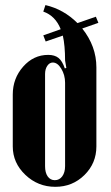

<svg xmlns="http://www.w3.org/2000/svg" viewBox="-20 -719 432 749"><path d="M157.2 -699.2Q228.5 -682.6 282.2 -628.9L354 -653.8L363.8 -629.9L300.8 -607.9Q356 -538.6 356 -456.1V-147.9Q356 -82 309.3 -36.1Q262.7 9.8 195.8 9.8Q127.9 9.8 78.9 -36.9Q29.8 -83.5 29.8 -147.9V-350.1Q29.8 -413.1 70.3 -459Q110.8 -504.9 168 -504.9Q193.4 -504.9 208.3 -492.9Q223.1 -481 232.9 -452.1L238.8 -454.1L233.9 -482.9Q233.9 -541 225.1 -580.1L158.2 -557.1L148.9 -581.1L216.8 -605Q196.3 -657.2 148.9 -673.8ZM186 -475.1Q173.3 -475.1 164.6 -462.4Q155.8 -449.7 155.8 -430.2V-70.8Q155.8 -45.4 166 -30.8Q176.3 -16.1 193.8 -16.1Q211.9 -16.1 222.9 -31.2Q233.9 -46.4 233.9 -70.8V-396Q233.9 -426.3 219.2 -450.7Q204.6 -475.1 186 -475.1Z"/></svg>

Font: Moniqa Black Heading
Style: Regular
Weight: 900
Designer: Rajesh Rajput
Foundry: Rajesh Rajput
Version: Version 1.000